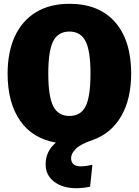

<svg xmlns="http://www.w3.org/2000/svg" viewBox="-20 -736 730 1010"><path d="M469 0Q405 21 379.5 46.5Q354 72 354 95Q354 139 405 139Q431 139 466 131L454 246Q419 254 380 254Q310 254 265 220Q220 186 220 128Q220 60 274 14Q151 -7 85.5 -101.5Q20 -196 20 -349Q20 -462 58 -544.5Q96 -627 169 -671.5Q242 -716 345 -716Q501 -716 585.5 -619.5Q670 -523 670 -349Q670 -216 618 -125.5Q566 -35 469 0ZM234 -349Q234 -229 260 -177.5Q286 -126 345 -126Q405 -126 430.5 -177Q456 -228 456 -349Q456 -469 430 -519.5Q404 -570 345 -570Q286 -570 260 -519.5Q234 -469 234 -349Z"/></svg>

Font: Fira Sans Black
Style: Regular
Weight: 900
Designer: Carrois Corporate & Edenspiekermann AG
Foundry: Carrois Corporate GbR & Edenspiekermann AG
Version: Version 4.203